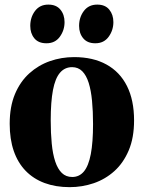

<svg xmlns="http://www.w3.org/2000/svg" viewBox="-20 -780 608 812"><path d="M21 -256.5Q21 -329 43.2 -382Q65.5 -435 104 -469.8Q142.5 -504.5 191.2 -521.5Q240 -538.5 293.5 -538.5Q373.5 -538.5 430.2 -507.2Q487 -476 517 -416.2Q547 -356.5 547 -270.5Q547 -197.5 524.5 -144.2Q502 -91 463.8 -56.5Q425.5 -22 376.5 -5.2Q327.5 11.5 274.5 11.5Q215.5 11.5 168.5 -6Q121.5 -23.5 88.5 -57.5Q55.5 -91.5 38.2 -141.5Q21 -191.5 21 -256.5ZM285.5 -31.5Q315.5 -31.5 335 -55Q354.5 -78.5 364 -128.2Q373.5 -178 373.5 -255.5Q373.5 -309.5 369.2 -353.8Q365 -398 355 -429.8Q345 -461.5 327.8 -478.8Q310.5 -496 285 -496Q254 -496 233.8 -472.5Q213.5 -449 204 -399.2Q194.5 -349.5 194.5 -270.5Q194.5 -217 198.8 -173Q203 -129 213.5 -97.2Q224 -65.5 241.5 -48.5Q259 -31.5 285.5 -31.5ZM176 -597Q142.5 -597 125.2 -618Q108 -639 108 -670.5Q108 -707 128.2 -733.8Q148.5 -760.5 184 -760.5H185Q218 -760.5 235.5 -739.2Q253 -718 253 -686.5Q253 -652 233 -624.5Q213 -597 177 -597ZM382.5 -597Q349.5 -597 332 -618Q314.5 -639 314.5 -670.5Q314.5 -707 334.8 -733.8Q355 -760.5 391 -760.5H391.5Q425 -760.5 442.2 -739.2Q459.5 -718 459.5 -686.5Q459.5 -652 439.5 -624.5Q419.5 -597 383.5 -597Z"/></svg>

Font: Merriweather 96pt ExtraBold
Style: Regular
Weight: 800
Version: Version 2.100